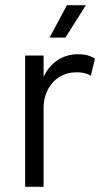

<svg xmlns="http://www.w3.org/2000/svg" viewBox="-20 -720 403 740"><path d="M311 -700H238L171 -575H232ZM281 -511C218 -511 173 -476 148 -424V-506H77V0H148V-305C148 -379 198 -439 268 -441C295 -443 318 -436 330 -428L346 -494C331 -503 313 -511 281 -511Z"/></svg>

Font: Arthouse Owned
Style: Regular
Weight: 400
Designer: Jeremy Tribby
Foundry: Tribby Type
Version: Version 1.000;PS 001.000;hotconv 1.0.88;makeotf.lib2.5.64775